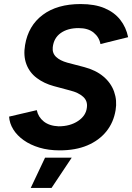

<svg xmlns="http://www.w3.org/2000/svg" viewBox="-20 -730 654 950"><path d="M275 14Q220 14 175 0.5Q130 -13 97 -36.5Q64 -60 45.5 -90Q27 -120 25 -153L162 -185Q169 -151 196.5 -129Q224 -107 270 -105Q327 -105 366.5 -131.5Q406 -158 410 -199Q414 -231 391 -251.5Q368 -272 328 -282L246 -304Q198 -317 162 -344Q126 -371 110.5 -412.5Q95 -454 104 -507Q120 -603 191.5 -656.5Q263 -710 379 -710Q449 -710 497.5 -689.5Q546 -669 575 -632Q604 -595 614 -546L477 -512Q471 -546 443.5 -568.5Q416 -591 369 -591Q315 -591 280.5 -566.5Q246 -542 241 -496Q238 -467 257.5 -448.5Q277 -430 313 -420L397 -398Q454 -383 491.5 -351.5Q529 -320 544.5 -276.5Q560 -233 552 -185Q542 -124 506 -79.5Q470 -35 412 -10.5Q354 14 275 14ZM132 200 203 50H335L235 200Z"/></svg>

Font: Figtree Light
Style: Bold Italic
Weight: 700
Italic angle: -9.5°
Version: Version 2.000